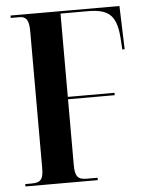

<svg xmlns="http://www.w3.org/2000/svg" viewBox="-52 -757 614 799"><g transform="rotate(-5 255.0 -357.0)"><path d="M22 0H324V-10H278C240 -10 230 -26 230 -72V-346H425V-356H230V-704H344C437 -704 466 -672 471 -566L473 -533H483L477 -714H22V-704H58C85 -704 98 -691 98 -642V-71C98 -23 87 -10 48 -10H22Z"/></g></svg>

Font: Noto Serif Display ExtraCondensed
Style: Bold
Weight: 700
Width: 2
Designer: Monotype Design Team
Foundry: Monotype Imaging Inc.
Version: Version 2.009